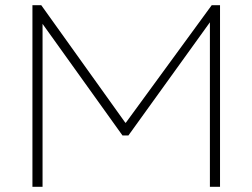

<svg xmlns="http://www.w3.org/2000/svg" viewBox="-20 -720 973 740"><path d="M105 0V-700H139L463 -247H465L796 -700H828V0H789V-634L475 -198H452L144 -628V0Z"/></svg>

Font: REM Medium Thin
Style: Regular
Weight: 250
Version: Version 1.005;gftools[0.9.28]